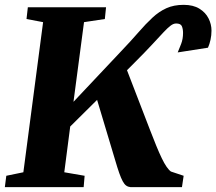

<svg xmlns="http://www.w3.org/2000/svg" viewBox="-26 -773 894 793"><path d="M-6 0 0 -47 70.5 -61.5 152 -681.5 83.5 -694.5 89 -743H412L407 -694.5L321 -681.5L277.5 -352.5L473 -560Q514.5 -603.5 545.5 -639.2Q576.5 -675 603.8 -700.2Q631 -725.5 661.5 -739.2Q692 -753 732.5 -753Q772 -753 797.5 -737.2Q823 -721.5 835.2 -697.2Q847.5 -673 847.5 -646.5Q847.5 -627 843.5 -608.8Q839.5 -590.5 833 -576L708 -556.5Q714.5 -571.5 722.2 -591.8Q730 -612 730 -637Q730 -653 725.2 -664.5Q720.5 -676 701.5 -676Q690.5 -676 678.8 -667.2Q667 -658.5 649.2 -639.5Q631.5 -620.5 603 -589.8Q574.5 -559 530 -514.5L498.5 -483L593.5 -236.5Q607.5 -200 619.5 -170.8Q631.5 -141.5 642 -119.8Q652.5 -98 662 -84.2Q671.5 -70.5 680 -64.5L732.5 -47L725.5 0H513.5Q503 -1 495.2 -6.5Q487.5 -12 480.8 -24.5Q474 -37 466.5 -58.2Q459 -79.5 449.5 -112L375 -360.5L264 -250.5L239.5 -61.5L323.5 -47L319.5 0Z"/></svg>

Font: Merriweather 36pt Black
Style: Italic
Weight: 900
Italic angle: -7.8°
Version: Version 2.101